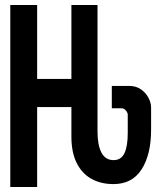

<svg xmlns="http://www.w3.org/2000/svg" viewBox="-20 -745 640 765"><path d="M21 -725H128V-430.5H264.5V-725H368.5V-220.5Q368.5 -167 384.2 -137Q400 -107 432.5 -107Q462.5 -107 475.8 -134.5Q489 -162 489 -215.5V-288Q489 -295.5 481.8 -304.5Q474.5 -313.5 464 -313.5H425.5V-402.5H496.5Q522 -402.5 541.5 -389Q561 -375.5 571.5 -355.5Q582 -335.5 582 -316.5V-228Q582 -129 544.2 -70.2Q506.5 -11.5 432 -11.5Q382 -11.5 344.2 -32.5Q306.5 -53.5 285.5 -95.8Q264.5 -138 264.5 -200V-318.5H128V0H21Z"/></svg>

Font: JuliaMono SemiBold
Style: Regular
Weight: 600
Monospace: yes
Designer: cormullion
Foundry: corm
Version: Version 0.055; ttfautohint (v1.8.4)